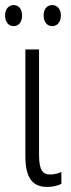

<svg xmlns="http://www.w3.org/2000/svg" viewBox="-29 -727 278 757"><path d="M-9 -666C-9 -640 5 -624 25 -624C44 -624 58 -639 58 -666C58 -692 44 -707 25 -707C5 -707 -9 -691 -9 -666ZM143 -666C143 -640 157 -624 177 -624C196 -624 211 -639 211 -666C211 -692 196 -707 177 -707C157 -707 143 -692 143 -666ZM125 -532H71V-113C71 -23 100 10 158 10C178 10 196 6 213 -2V-49C204 -44 185 -39 169 -39C140 -39 125 -56 125 -115Z"/></svg>

Font: Noto Sans UI Condensed Light
Style: Regular
Weight: 300
Width: 3
Designer: Monotype Design Team
Foundry: Monotype Imaging Inc.
Version: Version 1.901